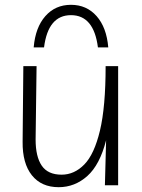

<svg xmlns="http://www.w3.org/2000/svg" viewBox="-20 -770 590 798"><path d="M224 8Q152 8 112.5 -41.5Q73 -91 74 -181L77 -495H132L128 -190Q128 -119 153.5 -81.5Q179 -44 236 -44Q289 -44 330.5 -86.5Q372 -129 395.5 -227.5Q419 -326 419 -495H471V0H416L421 -187Q395 -85 343 -38.5Q291 8 224 8ZM387 -573Q370 -707 275 -707Q180 -707 163 -573H120Q127 -656 168.5 -703Q210 -750 275 -750Q340 -750 381.5 -703Q423 -656 430 -573Z"/></svg>

Font: Livvic Light
Style: Regular
Weight: 300
Designer: Jacques Le Bailly, Baron von Fonthausen
Version: Version 1.001; ttfautohint (v1.8.2)